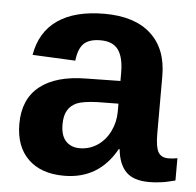

<svg xmlns="http://www.w3.org/2000/svg" viewBox="-44 -583 651 638"><g transform="rotate(5 281.0 -264.0)"><path d="M191.9 9.8Q115.2 9.8 72.3 -32Q29.3 -73.7 29.3 -149.4Q29.3 -231.4 82.8 -274.4Q136.2 -317.4 237.8 -318.4L351.6 -320.3V-347.2Q351.6 -398.9 333.5 -424.1Q315.4 -449.2 274.4 -449.2Q236.3 -449.2 218.5 -431.9Q200.7 -414.6 196.3 -374.5L53.2 -381.3Q66.4 -458.5 123.8 -498.3Q181.2 -538.1 280.3 -538.1Q380.4 -538.1 434.6 -488.8Q488.8 -439.5 488.8 -348.6V-156.2Q488.8 -111.8 498.8 -95Q508.8 -78.1 532.2 -78.1Q547.9 -78.1 562.5 -81.1V-6.8Q550.3 -3.9 540.5 -1.5Q530.8 1 521 2.4Q511.2 3.9 500.2 4.9Q489.3 5.9 474.6 5.9Q422.9 5.9 398.2 -19.5Q373.5 -44.9 368.7 -94.2H365.7Q308.1 9.8 191.9 9.8ZM351.6 -244.6 281.2 -243.7Q233.4 -241.7 213.4 -233.2Q193.4 -224.6 182.9 -207Q172.4 -189.5 172.4 -160.2Q172.4 -122.6 189.7 -104.2Q207 -85.9 235.8 -85.9Q268.1 -85.9 294.7 -103.5Q321.3 -121.1 336.4 -152.1Q351.6 -183.1 351.6 -217.8Z"/></g></svg>

Font: Arial
Style: Bold
Weight: 700
Designer: Steve Matteson
Foundry: Ascender Corporation
Version: Version 2.00.3